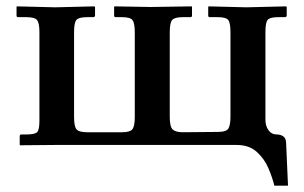

<svg xmlns="http://www.w3.org/2000/svg" viewBox="-20 -456 957 604"><path d="M815 -355V-79Q815 -60 824.5 -46.5Q834 -33 851 -33Q862 -33 870.5 -27.5Q879 -22 880 -8L886 128H843Q837 103 824.5 73.5Q812 44 788 22Q764 0 724 0H155L43 1L42 -1V-27Q42 -33 47 -33H63Q89 -33 96.5 -40Q104 -47 104 -75V-355Q104 -384 96.5 -393Q89 -402 63 -402H37Q32 -402 32 -407V-434L33 -436L154 -433L277 -436L279 -434V-408Q279 -402 273 -402H254Q229 -402 221 -394Q213 -386 213 -355V-88Q213 -59 220.5 -49.5Q228 -40 254 -40H364Q390 -40 397 -50Q404 -60 404 -88V-354Q404 -383 397 -392.5Q390 -402 364 -402H344Q339 -402 339 -407V-434L340 -436L454 -434L583 -436L584 -434V-407Q584 -402 579 -402H555Q530 -402 522 -393.5Q514 -385 514 -354V-88Q514 -57 523.5 -48.5Q533 -40 555 -40L665 -41Q693 -41 699 -52.5Q705 -64 705 -89V-355Q705 -384 698 -393Q691 -402 665 -402H640Q635 -402 635 -407V-434L636 -436L755 -433L880 -436L882 -434V-408Q882 -402 876 -402H855Q830 -402 822.5 -394Q815 -386 815 -355Z"/></svg>

Font: Libertinus Serif SemiBold
Style: Regular
Weight: 600
Designer: Philipp H. Poll, Khaled Hosny
Foundry: Caleb Maclennan
Version: Version 7.051;RELEASE